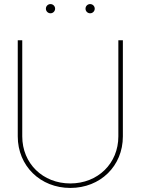

<svg xmlns="http://www.w3.org/2000/svg" viewBox="-20 -928 700 956"><path d="M330.1 7.8C479.5 7.8 591.8 -101.1 591.8 -249V-727.5H569.3V-249C569.3 -114.3 467.3 -14.6 330.1 -14.6C192.9 -14.6 90.8 -114.3 90.8 -249V-727.5H68.4V-249C68.4 -101.6 181.2 7.8 330.1 7.8ZM428.7 -861.8C441.4 -861.8 451.7 -872.1 451.7 -884.8C451.7 -897.5 441.4 -907.7 428.7 -907.7C416 -907.7 405.8 -897.5 405.8 -884.8C405.8 -872.1 416 -861.8 428.7 -861.8ZM231.4 -861.8C244.1 -861.8 254.4 -872.1 254.4 -884.8C254.4 -897.5 244.1 -907.7 231.4 -907.7C218.8 -907.7 208.5 -897.5 208.5 -884.8C208.5 -872.1 218.8 -861.8 231.4 -861.8Z"/></svg>

Font: Raveo Display Display Thin
Style: Regular
Weight: 100
Designer: Jakub Foglar, Rasmus Andersson (Inter)
Foundry: Jakubfoglar.com
Version: Version 1.100;Glyphs 3.2.3 (3260)